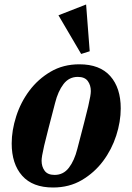

<svg xmlns="http://www.w3.org/2000/svg" viewBox="-20 -822 589 854"><path d="M223 -44Q262 -44 286.5 -76Q311 -108 324 -160Q342 -230 354 -275.5Q366 -321 372.5 -349.5Q379 -378 381.5 -393Q384 -408 384 -417Q384 -443 370.5 -461.5Q357 -480 326 -480Q287 -480 262.5 -448Q238 -416 225 -364Q207 -294 195 -248.5Q183 -203 176.5 -174.5Q170 -146 167.5 -131Q165 -116 165 -107Q165 -81 178.5 -62.5Q192 -44 223 -44ZM216 12Q125 12 78.5 -40.5Q32 -93 32 -184Q32 -242 52 -304.5Q72 -367 110.5 -418.5Q149 -470 205 -503Q261 -536 333 -536Q424 -536 470.5 -483.5Q517 -431 517 -340Q517 -281 497 -219Q477 -157 438.5 -105.5Q400 -54 344 -21Q288 12 216 12ZM240 -754 363 -802 379 -594 341 -582Z"/></svg>

Font: IBM Plex Serif
Style: Bold Italic
Weight: 700
Italic angle: -14°
Designer: Mike Abbink, Paul van der Laan, Pieter van Rosmalen
Foundry: Bold Monday
Version: Version 3.001